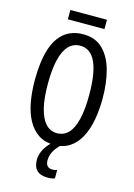

<svg xmlns="http://www.w3.org/2000/svg" viewBox="-154 -930 859 1232"><g transform="rotate(15 275.0 -314.5)"><path d="M501 -358Q501 -281 488.5 -214Q476 -147 449 -96.5Q422 -46 379.5 -18Q337 10 276 10Q214 10 171 -19Q128 -48 101 -98.5Q74 -149 62 -216Q50 -283 50 -359Q50 -481 75 -562Q100 -643 150.5 -683.5Q201 -724 276 -724Q357 -724 406.5 -675Q456 -626 478.5 -543.5Q501 -461 501 -358ZM137 -358Q137 -262 153 -197.5Q169 -133 199.5 -100Q230 -67 275 -67Q320 -67 350.5 -99Q381 -131 396.5 -196Q412 -261 412 -358Q412 -503 378 -575.5Q344 -648 276 -648Q230 -648 199 -615.5Q168 -583 152.5 -518.5Q137 -454 137 -358ZM397 -853V-791H154V-853ZM262 117Q262 141 273.5 153.5Q285 166 307 166Q318 166 325.5 164Q333 162 338 160V216Q330 220 318 222Q306 224 291 224Q243 224 219 200.5Q195 177 195 131Q195 106 204.5 81Q214 56 232.5 32Q251 8 276 -12L322 0Q288 34 275 61Q262 88 262 117Z"/></g></svg>

Font: Noto Sans ExtraCondensed
Style: Regular
Weight: 400
Width: 2
Designer: Monotype Design Team
Foundry: Monotype Imaging Inc.
Version: Version 2.013